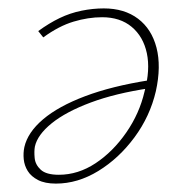

<svg xmlns="http://www.w3.org/2000/svg" viewBox="-20 -432 438 457"><path d="M113 5Q87 5 70.5 -3.5Q54 -12 46 -25Q38 -38 36.5 -53Q35 -68 38 -82Q46 -117 82.5 -148Q119 -179 182.5 -203Q246 -227 335 -241L336 -222Q255 -210 196 -188Q137 -166 103 -138.5Q69 -111 63 -83Q61 -72 62.5 -56Q64 -40 77 -28Q90 -16 120 -16Q166 -16 207.5 -43.5Q249 -71 280.5 -116.5Q312 -162 324 -214Q338 -266 329.5 -305.5Q321 -345 293.5 -368Q266 -391 223 -391Q190 -391 155 -380.5Q120 -370 83 -343L71 -358Q97 -377 122 -389Q147 -401 174 -406.5Q201 -412 227 -412Q276 -412 308.5 -387.5Q341 -363 352.5 -318.5Q364 -274 351 -215Q337 -155 300 -105Q263 -55 214 -25Q165 5 113 5Z"/></svg>

Font: Ysabeau Infant Thin
Style: Italic
Weight: 250
Italic angle: -12°
Designer: Christian Thalmann (Catharsis Fonts)
Version: Version 2.001;gftools[0.9.30]; featfreeze: ss01,ss02,lnum